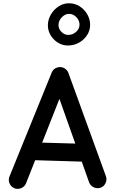

<svg xmlns="http://www.w3.org/2000/svg" viewBox="-20 -1115 712 1194"><path d="M67.4 54.7Q46.9 45.4 38.6 23.4Q30.3 1.5 39.6 -19L302.2 -665.5Q312 -687.5 335.4 -695.1Q358.9 -702.6 379.9 -690.9Q398.4 -680.2 404.8 -663.1L638.2 -20.5Q646.5 0.5 637.2 22Q627.9 43.5 606.9 51.8Q585.9 59.6 564.5 50.5Q543 41.5 534.7 20.5L488.3 -109.9L198.7 -118.7L141.1 26.9Q131.8 47.4 110.1 55.7Q88.4 64 67.4 54.7ZM349.6 -500 242.2 -228 448.2 -222.2ZM540.5 -960.4Q540.5 -925.3 521.2 -896Q502 -866.7 470.7 -849.4Q439.5 -832 402.3 -832Q369.1 -832 340.8 -849.4Q312.5 -866.7 295.2 -895.3Q277.8 -923.8 277.8 -957Q277.8 -993.2 296.4 -1024.7Q314.9 -1056.2 344.7 -1075.4Q374.5 -1094.7 408.7 -1094.7Q445.8 -1094.7 475.6 -1075.4Q505.4 -1056.2 522.9 -1025.6Q540.5 -995.1 540.5 -960.4ZM474.6 -961.4Q474.6 -987.3 455.1 -1008.1Q435.5 -1028.8 408.7 -1028.8Q385.3 -1028.8 364.5 -1007.6Q343.8 -986.3 343.8 -959Q343.8 -935.1 362.3 -916.5Q380.9 -897.9 404.3 -897.9Q433.1 -897.9 453.9 -917.5Q474.6 -937 474.6 -961.4Z"/></svg>

Font: Mikhak-DS2-FD SemiBold
Style: Regular
Weight: 600
Designer: Amin Abedi
Version: Version 3.2